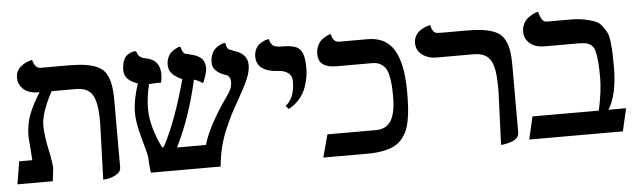

<svg xmlns="http://www.w3.org/2000/svg" viewBox="-42 -721 2899 877"><g transform="rotate(-5 1407.5 -282.5)"><path d="M399.9 13.2 408.2 -234.9Q409.7 -253.9 408.2 -270Q406.7 -347.7 385 -378.9Q363.3 -410.2 312 -410.2H200.2Q148.9 -314.9 148.9 -256.8Q148.9 -210 166 -132.8L167 -130.9Q177.2 -71.3 176.8 -60.1Q175.8 -50.3 173.3 -29.8Q170.9 -9.3 169.9 0H7.8L24.9 -104H85Q84 -114.3 82 -147Q81.1 -158.7 79.8 -174.6Q78.6 -190.4 77.9 -200.4Q77.1 -210.4 77.1 -212.9Q77.1 -269 94.7 -314Q112.3 -358.9 145 -410.2Q141.6 -410.2 134.5 -410.6Q127.4 -411.1 124 -411.1Q88.9 -414.6 68.4 -435.1Q47.9 -455.6 47.9 -484.9Q47.9 -502.4 55.7 -516.6Q63.5 -530.8 74.7 -538.6Q85.9 -546.4 97.2 -551.5Q108.4 -556.6 116.2 -558.6L124 -560.1Q133.8 -521 159.2 -521H284.2Q332.5 -521 364.7 -516.1Q397 -511.2 420.9 -500Q444.8 -488.8 457.5 -468Q470.2 -447.3 476.1 -417.7Q481.9 -388.2 481.9 -344.2V-36.1Q481.9 -16.6 461.4 -4.4Q440.9 7.8 420.4 10.7Z M1107.4 -451.2Q1107.4 -420.9 1091.3 -384.5Q1075.2 -348.1 1043.5 -293Q1022.5 -256.3 1010 -231.9Q997.6 -207.5 980.7 -168.2Q963.9 -128.9 953.6 -86.9Q943.4 -44.9 939.5 0H619.6Q616.7 -18.6 614.7 -47.9Q614.7 -71.8 610.8 -86.9Q609.4 -93.3 603.5 -114.5Q597.7 -135.7 594.7 -147Q585.4 -182.1 582 -195.8Q578.6 -209.5 574.7 -233.4Q570.8 -257.3 570.8 -276.9Q570.8 -335.4 595.7 -411.1Q534.7 -431.2 534.7 -476.1Q534.7 -501.5 541.5 -519Q548.3 -536.6 557.9 -543.9Q567.4 -551.3 577.1 -554.9Q586.9 -558.6 593.8 -558.6L600.6 -558.1Q604 -547.4 608.2 -540.5Q612.3 -533.7 619.4 -529.8Q626.5 -525.9 632.6 -524.2Q638.7 -522.5 650.9 -520Q706.5 -505.9 706.5 -442.9Q706.5 -425.3 701.7 -405.8Q670.4 -405.8 650.9 -403.8H646.5Q631.8 -343.3 631.8 -293Q631.8 -209.5 681.6 -108.9L690.4 -115.2Q750 -228.5 799.8 -413.1Q738.8 -439 738.8 -481.9Q738.8 -502 745.4 -517.3Q752 -532.7 761.7 -540.8Q771.5 -548.8 781 -554Q790.5 -559.1 796.9 -560.5L803.7 -562Q806.6 -548.3 811.3 -540Q815.9 -531.7 818.8 -529.8Q821.8 -527.8 826.7 -525.9Q833 -525.9 844.7 -522Q858.4 -519 867.9 -515.6Q877.4 -512.2 888.9 -504.9Q900.4 -497.6 906.5 -483.9Q912.6 -470.2 912.6 -451.2Q912.6 -442.4 906 -420.9Q899.4 -399.4 892.6 -386.2Q867.7 -402.8 852.5 -405.8Q814 -234.9 748.5 -104H880.9Q907.2 -193.4 997.6 -320.8Q1020.5 -350.6 1020.5 -380.9Q1020.5 -409.2 996.6 -416V-415Q939.5 -436.5 939.5 -475.1Q939.5 -497.6 946.8 -514.9Q954.1 -532.2 964.4 -540.5Q974.6 -548.8 984.9 -554Q995.1 -559.1 1002.4 -560.1L1009.8 -561Q1011.2 -548.8 1014.4 -541.7Q1017.6 -534.7 1020 -532.5Q1022.5 -530.3 1027.8 -527.8Q1031.2 -526.9 1035.4 -525.6Q1039.6 -524.4 1040.5 -523.9H1038.6L1042.5 -522Q1107.4 -503.9 1107.4 -451.2Z M1272.5 -234.9 1259.3 -250Q1302.2 -282.2 1302.2 -360.8Q1302.2 -383.8 1284.9 -397.5Q1267.6 -411.1 1237.3 -412.1Q1190.4 -414.6 1165.5 -433.3Q1140.6 -452.1 1140.6 -485.8Q1140.6 -504.9 1147.7 -519.5Q1154.8 -534.2 1164.8 -541.7Q1174.8 -549.3 1185.1 -554Q1195.3 -558.6 1202.6 -559.6L1209.5 -561Q1210.9 -550.3 1215.6 -542.5Q1220.2 -534.7 1225.1 -530.8Q1230 -526.9 1238 -524.9Q1246.1 -522.9 1251.7 -522.5Q1257.3 -522 1266.6 -522Q1308.6 -522 1329.6 -513.2Q1350.6 -504.4 1359.6 -481.2Q1368.7 -458 1368.7 -411.1Q1368.7 -392.6 1365 -371.8Q1361.3 -351.1 1352.1 -324.7Q1342.8 -298.3 1322.3 -274.4Q1301.8 -250.5 1272.5 -234.9Z M1752 -249Q1752 -279.8 1750.5 -301Q1749 -322.3 1744.4 -344.5Q1739.7 -366.7 1731.2 -379.9Q1722.7 -393.1 1707.5 -401.6Q1692.4 -410.2 1670.9 -410.2H1505.9Q1423.8 -410.2 1423.8 -473.1Q1423.8 -493.2 1430.9 -509.5Q1438 -525.9 1448.2 -534.7Q1458.5 -543.5 1468.8 -549.3Q1479 -555.2 1485.8 -557.1L1493.2 -559.1Q1500.5 -521 1527.8 -521H1659.2Q1742.2 -521 1780 -457.8Q1817.9 -394.5 1817.9 -265.1Q1817.9 -223.6 1815.9 -193.1Q1814 -162.6 1808.3 -133.5Q1802.7 -104.5 1793.2 -84.5Q1783.7 -64.5 1768.3 -47.4Q1752.9 -30.3 1731.2 -20.5Q1709.5 -10.7 1680.2 -5.4Q1650.9 0 1612.8 0H1410.2L1438 -104H1660.2Q1709 -104 1730.5 -139.9Q1752 -175.8 1752 -249Z M2224.1 13.2 2233.9 -234.9Q2233.9 -262.7 2232.9 -275.9Q2231 -350.1 2208.7 -380.1Q2186.5 -410.2 2136.7 -410.2H1962.9Q1927.2 -410.2 1900.1 -430.2Q1873 -450.2 1873 -484.9Q1873 -502.4 1880.9 -516.6Q1888.7 -530.8 1899.7 -538.6Q1910.6 -546.4 1921.9 -551.5Q1933.1 -556.6 1940.9 -558.6L1948.7 -560.1Q1957 -524.9 1976.1 -522Q1980 -522 1988.3 -521.5Q1996.6 -521 2001 -521H2108.9Q2149.4 -521 2178.2 -517.8Q2207 -514.6 2230 -506.8Q2252.9 -499 2267.1 -486.6Q2281.2 -474.1 2290.5 -453.6Q2299.8 -433.1 2303.5 -407Q2307.1 -380.9 2307.1 -344.2V-35.2Q2307.1 -22.9 2298.6 -13.4Q2290 -3.9 2277.8 1Q2265.6 5.9 2253.4 8.8Q2241.2 11.7 2232.9 12.7Z M2585.4 -529.8Q2624 -529.8 2652.6 -524.2Q2681.2 -518.6 2700.9 -511Q2720.7 -503.4 2733.6 -485.6Q2746.6 -467.8 2753.7 -453.6Q2760.7 -439.5 2763.9 -409.7Q2767.1 -379.9 2767.8 -359.1Q2768.6 -338.4 2768.6 -297.9Q2768.6 -168.9 2726.6 -104H2807.6L2783.7 0H2354.5L2378.4 -104H2682.6Q2701.7 -192.9 2701.7 -252Q2701.7 -298.8 2699 -328.1Q2696.3 -357.4 2691.2 -376.2Q2686 -395 2674.8 -403.8Q2663.6 -412.6 2650.6 -415.3Q2637.7 -418 2614.7 -418H2461.4Q2419.4 -418 2394.5 -439Q2369.6 -460 2369.6 -492.2Q2369.6 -512.2 2377.4 -528.3Q2385.3 -544.4 2396.5 -553.2Q2407.7 -562 2418.9 -568.1Q2430.2 -574.2 2438 -576.2L2445.8 -578.1Q2457 -529.8 2479.5 -529.8Z"/></g></svg>

Font: Common Serif SemiBold
Style: Regular
Weight: 600
Designer: Philipp H. Poll, Khaled Hosny
Foundry: Stefan Peev, Context Ltd.
Version: Version 1.026